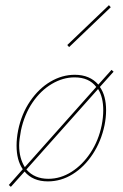

<svg xmlns="http://www.w3.org/2000/svg" viewBox="-20 -698 474 742"><path d="M366 -362Q390 -328 390 -272Q390 -244 384 -214Q371 -152 338.5 -102.5Q306 -53 261 -25Q216 3 165 3Q107 3 75 -35L22 24L14 17L68 -44Q44 -79 44 -135Q44 -163 50 -194Q63 -258 96.5 -307Q130 -356 175 -382.5Q220 -409 269 -409Q327 -409 360 -371L411 -428L419 -421ZM54 -136Q54 -87 76 -52L352 -362Q324 -399 268 -399Q223 -399 180 -373.5Q137 -348 105.5 -301.5Q74 -255 61 -194Q54 -157 54 -136ZM379 -272Q379 -323 359 -354L82 -43Q113 -7 167 -7Q214 -7 256.5 -34Q299 -61 330 -108Q361 -155 373 -214Q379 -244 379 -272ZM240 -524 401 -678 408 -670 247 -516Z"/></svg>

Font: Ysabeau Hairline
Style: Italic
Weight: 100
Italic angle: -12°
Designer: Christian Thalmann (Catharsis Fonts)
Version: Version 0.003